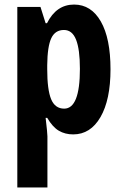

<svg xmlns="http://www.w3.org/2000/svg" viewBox="-20 -574 536 834"><path d="M297.9 9.8Q262.7 9.8 235.6 -6.1Q208.5 -22 185.1 -62H178.2Q186 4.4 186 18.1V240.2H55.2V-543.9H155.8L178.2 -473.1H184.1Q224.6 -554.2 301.8 -554.2Q376 -554.2 418 -480.7Q460 -407.2 460 -272.9Q460 -140.6 416.5 -65.4Q373 9.8 297.9 9.8ZM257.8 -443.8Q219.7 -443.8 202.9 -408.4Q186 -373 185.1 -291V-273.9Q185.1 -184.1 202.1 -143.1Q219.2 -102.1 258.8 -102.1Q327.1 -102.1 327.1 -274.9Q327.1 -359.9 310.3 -401.9Q293.5 -443.8 257.8 -443.8Z"/></svg>

Font: TypoPRO Open Sans Condensed
Style: Bold
Weight: 700
Width: 3
Foundry: Ascender Corporation
Version: Version 1.11